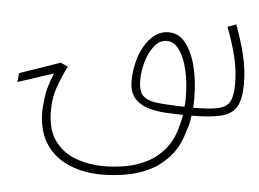

<svg xmlns="http://www.w3.org/2000/svg" viewBox="-48 -432 1032 765"><g transform="rotate(5 468.0 -49.5)"><path d="M631 5Q590 4 553.5 -5.5Q517 -15 494 -39.5Q471 -64 471 -110Q471 -144 479 -180Q487 -216 504 -247Q521 -278 545.5 -297Q570 -316 602 -316Q642 -316 669.5 -281.5Q697 -247 711.5 -189.5Q726 -132 726 -61Q726 -43 725 -25Q790 -25 824 -32.5Q858 -40 870.5 -63Q883 -86 883 -134Q883 -186 870.5 -239Q858 -292 833 -358L867 -371Q890 -309 904 -252Q918 -195 918 -137Q918 -77 900.5 -46Q883 -15 840 -4Q797 7 721 7Q717 41 707 67Q690 131 654.5 171.5Q619 212 573.5 234Q528 256 479 264Q430 272 384 272Q314 272 255.5 248Q197 224 162 173Q127 122 127 40Q127 26 132 -15.5Q137 -57 161 -113L18 -66L22 -102L184 -158L213 -144Q193 -106 177 -61.5Q161 -17 161 36Q161 112 193.5 156Q226 200 278.5 219Q331 238 391 238Q428 238 472 231Q516 224 557.5 204Q599 184 631.5 146Q664 108 678 47Q683 29 687 7Q674 6 660 6Q646 6 631 5ZM638 -28Q652 -27 665 -26.5Q678 -26 690 -26Q692 -43 692 -61Q692 -122 680.5 -171.5Q669 -221 648 -251Q627 -281 597 -281Q569 -281 548 -255Q527 -229 516 -190.5Q505 -152 505 -115Q505 -76 520 -58Q535 -40 565 -34.5Q595 -29 638 -28Z"/></g></svg>

Font: Noto Sans Arabic UI XCn XLt
Style: Regular
Weight: 200
Width: 2
Designer: Monotype Design Team, Nadine Chahine and Nizar Qandah
Foundry: Monotype Imaging Inc.
Version: Version 2.010; ttfautohint (v1.8.4.7-5d5b)